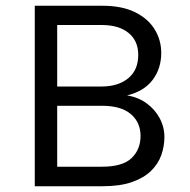

<svg xmlns="http://www.w3.org/2000/svg" viewBox="-20 -648 662 668"><path d="M101 0V-628H336Q405 -628 450.5 -605.2Q496 -582.5 518.5 -545.2Q541 -508 541 -464Q541 -410 511.2 -370.2Q481.5 -330.5 422 -316Q460.5 -310 489.8 -288.8Q519 -267.5 535.5 -236.8Q552 -206 552 -171Q552 -139 541.2 -108.5Q530.5 -78 505.5 -53.5Q480.5 -29 439 -14.5Q397.5 0 336 0ZM179 -68H335Q406.5 -68 437.8 -98Q469 -128 469 -175Q469 -222.5 435 -251.2Q401 -280 335 -280H179ZM179 -561V-347H333Q391.5 -347 426.2 -375.8Q461 -404.5 461 -457Q461 -506 427.2 -533.5Q393.5 -561 334 -561Z"/></svg>

Font: Karla
Style: Regular
Weight: 400
Designer: Jonathan Pinhorn
Version: Version 2.004;gftools[0.9.33]